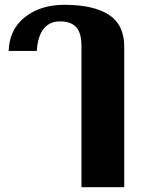

<svg xmlns="http://www.w3.org/2000/svg" viewBox="-20 -583 592 799"><path d="M319 -392Q319 -446 297 -470Q275 -494 230 -494Q186 -494 161.5 -463Q137 -432 133 -371H16Q19 -461 84 -512Q149 -563 248 -563Q369 -563 433 -521.5Q497 -480 497 -389V196H319Z"/></svg>

Font: Taviraj Bold
Style: Regular
Weight: 700
Designer: Katatrad Team
Foundry: CadsonDemak
Version: Version 1.030